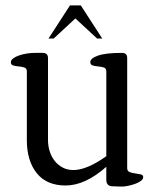

<svg xmlns="http://www.w3.org/2000/svg" viewBox="-20 -683 603 708"><path d="M357 -541H338L258 -615L178 -541H159L238 -663H278ZM508 -30Q508 -22 499 -15.5Q490 -9 477 -4.5Q464 0 451 2.5Q438 5 430 5L396 4Q372 4 372 -20V-68Q294 1 222 1Q152 1 115.5 -44.5Q79 -90 79 -166V-420Q79 -431 70 -434Q61 -437 49.5 -438Q38 -439 29 -441.5Q20 -444 20 -454Q20 -461 28.5 -467.5Q37 -474 50 -478.5Q63 -483 78.5 -485.5Q94 -488 108 -488H137Q157 -488 157 -469V-166Q157 -146 163 -126Q169 -106 181 -90.5Q193 -75 210.5 -65.5Q228 -56 251 -56Q300 -56 372 -107V-420Q372 -431 363 -434Q354 -437 342.5 -438Q331 -439 322 -441.5Q313 -444 313 -454Q313 -468 341.5 -478Q370 -488 430 -488Q449 -488 449 -469V-63Q449 -52 458 -48.5Q467 -45 478.5 -43.5Q490 -42 499 -40Q508 -38 508 -30Z"/></svg>

Font: Jura
Style: Regular
Weight: 400
Designer: Ed Merritt
Foundry: Ten by Twenty
Version: Version 1.007